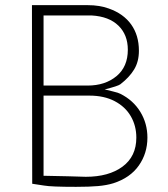

<svg xmlns="http://www.w3.org/2000/svg" viewBox="-20 -716 652 745"><path d="M552 -182Q552 -121 518.5 -73.5Q485 -26 420 -5Q394 3 360.5 6Q327 9 275 9Q179 9 151 4L105 -3L104 -656V-696H321Q366 -696 402 -683Q459 -663 489 -621Q519 -579 519 -519Q519 -477 500.5 -446.5Q482 -416 447 -389Q438 -382 386 -369Q379 -371 419 -361Q440 -356 447 -352Q497 -327 524.5 -282Q552 -237 552 -182ZM149 -656V-384H320Q388 -384 432 -420.5Q476 -457 476 -523Q476 -581 439.5 -616.5Q403 -652 336 -656ZM509 -182Q509 -228 487.5 -265Q466 -302 425 -323.5Q384 -345 327 -345H149V-34L244 -32L313 -30Q402 -30 455.5 -69.5Q509 -109 509 -182Z"/></svg>

Font: Bellota Text Light
Style: Regular
Weight: 300
Designer: Kemie Guaida
Foundry: Kemie Guaida
Version: Version 4.001